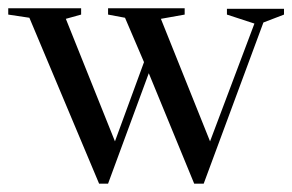

<svg xmlns="http://www.w3.org/2000/svg" viewBox="-29 -429 709 466"><path d="M465.4 16.7H442.3L332.1 -251.3L233.3 16.7H211.5L42.3 -385.9L-9 -393.6V-409H167.9V-393.6L130.8 -383.3L250 -85.9L320.5 -278.2L274.4 -385.9L233.3 -393.6V-409H419.2V-393.6L361.5 -383.3L480.8 -85.9L588.5 -371.8L521.8 -393.6V-407.7H660.3V-393.6L610.3 -374.4Z"/></svg>

Font: Suranna
Style: Regular
Weight: 400
Version: Version 1.0.5; ttfautohint (v1.2.42-39fb)